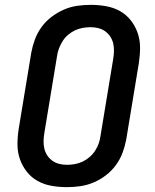

<svg xmlns="http://www.w3.org/2000/svg" viewBox="-20 -763 640 791"><path d="M255 8Q223 8 192 2.5Q161 -3 135 -17.5Q109 -32 90.5 -55.5Q72 -79 62 -107.5Q52 -136 52 -168Q52 -200 57 -232L109 -547Q114 -574 124 -601Q134 -628 151.5 -652Q169 -676 193 -694Q217 -712 243.5 -723.5Q270 -735 298 -739Q326 -743 354 -743Q386 -743 417 -737.5Q448 -732 474 -717.5Q500 -703 518.5 -679.5Q537 -656 547 -627.5Q557 -599 557 -567Q557 -535 552 -503L500 -188Q495 -161 485 -134Q475 -107 457.5 -83Q440 -59 416.5 -41Q393 -23 366 -11.5Q339 0 311 4Q283 8 255 8ZM256 -84Q272 -84 288.5 -87Q305 -90 320 -97Q335 -104 348.5 -115.5Q362 -127 371.5 -141.5Q381 -156 386.5 -171.5Q392 -187 394 -203L446 -518Q449 -535 449.5 -551.5Q450 -568 446.5 -583.5Q443 -599 434.5 -612Q426 -625 413.5 -634Q401 -643 385.5 -647Q370 -651 353 -651Q337 -651 320.5 -648Q304 -645 289 -638Q274 -631 260.5 -619.5Q247 -608 238 -593.5Q229 -579 223 -563.5Q217 -548 215 -532L163 -217Q160 -200 159.5 -183.5Q159 -167 162.5 -151.5Q166 -136 174.5 -123Q183 -110 195.5 -101Q208 -92 223.5 -88Q239 -84 256 -84Z"/></svg>

Font: Iosevka Aile Semibold Oblique
Style: Regular
Weight: 600
Italic angle: -9°
Designer: Belleve Invis
Foundry: Belleve Invis
Version: Version 31.1.0; ttfautohint (v1.8.4)